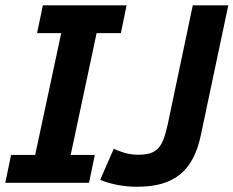

<svg xmlns="http://www.w3.org/2000/svg" viewBox="-25 -696 889 731"><path d="M314 0H-4.9L17.1 -106H108.9L208 -569.8H116.2L138.2 -675.8H457L435.1 -569.8H342.8L244.1 -106H335.9ZM740.2 -184.1Q730 -133.8 711.2 -96.4Q692.4 -59.1 663.1 -34.2Q633.8 -9.3 592.8 2.9Q551.8 15.1 496.1 15.1Q459.5 15.1 422.6 8.1Q385.7 1 356.4 -11.2L408.2 -129.9Q424.8 -121.1 449.5 -114Q474.1 -106.9 501 -106.9Q526.9 -106.9 544.9 -112.1Q563 -117.2 575.9 -130.1Q588.9 -143.1 597.4 -165.3Q606 -187.5 613.3 -221.2L709 -675.8H844.2Z"/></svg>

Font: Lorenzo Sans
Style: Bold Italic
Weight: 700
Italic angle: -12°
Foundry: Intel Corporation
Version: Version 1.00; ttfautohint (v1.5)